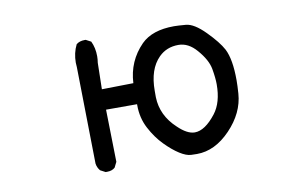

<svg xmlns="http://www.w3.org/2000/svg" viewBox="-58 -584 1116 701"><g transform="rotate(-10 500.0 -234.0)"><path d="M288 10H282L263 0Q253 -12 251 -27L245 -386L244 -402Q244 -438 259 -468Q271 -478 290 -478H294L313 -468Q325 -443 325 -412Q325 -400 323 -388L321 -290L438 -292Q442 -373 498 -430Q539 -471 620 -471Q634 -471 664 -468.5Q694 -466 734.5 -425Q775 -384 791 -354Q811 -315 811 -237Q811 -216 809 -188Q804 -117 746.5 -57Q689 3 622 3Q619 3 601 2.5Q583 2 558.5 -13.5Q534 -29 506.5 -57Q479 -85 458.5 -124Q438 -163 438 -210V-214H323L327 -20L317 0Q306 10 288 10ZM628 -76Q666 -76 707 -129Q737 -168 737 -235Q737 -258 731 -292.5Q725 -327 691 -366Q661 -401 624 -401Q580 -401 551 -372Q510 -331 510 -251V-227Q512 -159 566 -109Q600 -76 628 -76Z"/></g></svg>

Font: Xiaolai Mono SC
Style: Regular
Weight: 400
Monospace: yes
Designer: LXGW / Nozomi Seto
Version: Version 3.113;September 30, 2024